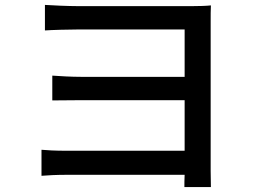

<svg xmlns="http://www.w3.org/2000/svg" viewBox="-20 -732 1040 782"><path d="M838 -641C838 -667 838 -695 839 -710C821 -708 790 -707 762 -707H299C261 -707 190 -710 163 -712V-608C189 -610 261 -612 299 -612H732V-419H312C269 -419 222 -422 193 -424V-323C219 -323 269 -324 313 -324H732V-118H250C206 -118 169 -120 149 -122V-16C170 -18 212 -20 250 -20H732C731 -1 731 18 731 30H839C839 12 838 -15 838 -36Z"/></svg>

Font: Noto Sans CJK KR Medium
Style: Regular
Weight: 500
Designer: Ryoko NISHIZUKA (kana & ideographs); Paul D. Hunt (Latin, Greek & Cyrillic); Wenlong ZHANG (bopomofo); Sandoll Communica
Foundry: Adobe Systems Incorporated
Version: Version 1.004;PS 1.004;hotconv 1.0.82;makeotf.lib2.5.63406